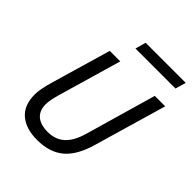

<svg xmlns="http://www.w3.org/2000/svg" viewBox="-233 -973 1124 1124"><g transform="rotate(45 329.0 -411.0)"><path d="M295.9 -771 314 -836.9H646L627 -771ZM444.8 -212.9 571.8 -654.8H658.2L527.8 -206.1Q495.1 -90.3 432.6 -37.6Q370.1 15.1 267.1 15.1Q173.8 15.1 121.3 -30Q68.8 -75.2 68.8 -164.1Q68.8 -208 91.8 -286.1L199.2 -654.8H286.1L171.9 -261.2Q154.8 -201.7 154.8 -168Q154.8 -117.2 186 -89.6Q217.3 -62 278.8 -62Q340.3 -62 381.1 -98.4Q421.9 -134.8 444.8 -212.9Z"/></g></svg>

Font: IntelOne Mono
Style: Italic
Weight: 400
Italic angle: -16°
Designer: Fred Shallcrass
Foundry: Frere-Jones Type LLC
Version: Version 1.200;hotconv 1.1.0;makeotfexe 2.6.0;FJTRelease1.2